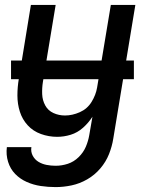

<svg xmlns="http://www.w3.org/2000/svg" viewBox="-20 -550 616 783"><path d="M207 213Q239 213 272 206Q305 199 335.5 181.5Q366 164 389 137Q412 110 424.5 78.5Q437 47 442 15L532 -530H432L376 -193Q371 -163 353.5 -134.5Q336 -106 305.5 -92.5Q275 -79 245 -79Q220 -79 198 -89Q176 -99 164.5 -120Q153 -141 152 -166Q151 -191 155 -216L207 -530H106L57 -230Q51 -195 51 -160.5Q51 -126 61 -94.5Q71 -63 93 -39Q115 -15 147 -3.5Q179 8 213 8Q241 8 268.5 -0.5Q296 -9 318.5 -29Q341 -49 357 -74L344 1Q340 25 330 48.5Q320 72 300.5 91Q281 110 256.5 118Q232 126 207 126Q188 126 170 122.5Q152 119 137 110Q122 101 113.5 85Q105 69 108 50H8Q4 81 13 110Q22 139 42 159.5Q62 180 89 192Q116 204 146 208.5Q176 213 207 213ZM25 -227H526V-303H25Z"/></svg>

Font: Iosevka Sparkle Medium
Style: Italic
Weight: 500
Italic angle: -9°
Designer: Belleve Invis
Foundry: Belleve Invis
Version: Version 4.5.0; ttfautohint (v1.8.3)